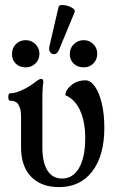

<svg xmlns="http://www.w3.org/2000/svg" viewBox="-20 -753 471 784"><path d="M221 11Q148 11 107 -31.5Q66 -74 66 -151V-277Q66 -309 55.5 -325.5Q45 -342 21 -342Q16 -342 14.5 -349.5Q13 -357 14.5 -364.5Q16 -372 21 -372Q41 -372 70 -385Q99 -398 127 -420Q141 -431 148 -431Q157 -431 157 -417Q154 -398 153.5 -378.5Q153 -359 153 -339V-152Q153 -90 173.5 -57Q194 -24 234 -24Q278 -24 303 -67.5Q328 -111 328 -189Q328 -256 307 -302Q286 -348 247 -364Q247 -385 271 -405Q295 -425 329 -425Q350 -425 367.5 -400Q385 -375 395.5 -331.5Q406 -288 406 -231Q406 -118 357 -53.5Q308 11 221 11ZM222 -552Q215 -534 204 -532Q193 -530 185.5 -539Q178 -548 182 -565L219 -724Q221 -732 232 -732.5Q243 -733 256.5 -729Q270 -725 279 -718Q288 -711 285 -704ZM85 -478Q59 -478 44 -493.5Q29 -509 29 -532Q29 -557 45 -573Q61 -589 85 -589Q109 -589 125 -572.5Q141 -556 141 -534Q141 -509 124.5 -493.5Q108 -478 85 -478ZM322 -478Q296 -478 280.5 -493.5Q265 -509 265 -532Q265 -557 282 -573Q299 -589 322 -589Q345 -589 361 -573Q377 -557 377 -534Q377 -509 361 -493.5Q345 -478 322 -478Z"/></svg>

Font: Junicode Two Beta Condensed Medium
Style: Regular
Weight: 500
Width: 3
Designer: Peter S. Baker
Foundry: Briery Creek Software
Version: Version 1.053; ttfautohint (v1.8.4)